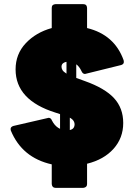

<svg xmlns="http://www.w3.org/2000/svg" viewBox="-20 -829 669 924"><path d="M381 75H247Q231 75 229 57V-38Q86 -70 32 -201L31 -208Q31 -219 45 -223L214 -262Q225 -262 230 -249Q254 -202 303 -202Q338 -202 339 -230Q339 -259 292 -272L247 -287Q55 -347 55 -495Q55 -569 104 -621Q153 -673 229 -694V-791Q229 -808 247 -809H381Q398 -809 399 -791V-694Q531 -662 575 -539L576 -531Q576 -520 563 -516L389 -473Q378 -473 372 -487Q351 -532 308 -532Q295 -532 285.5 -526Q276 -520 276 -508Q276 -500 280.5 -492Q285 -484 299.5 -475Q314 -466 344 -455L388 -439Q484 -405 528.5 -357Q573 -309 573 -237Q573 -165 526.5 -113Q480 -61 399 -41V57Q399 73 381 75ZM347 -417H300V-554H347ZM316 -169H269V-306H316Z"/></svg>

Font: YamahaIndonesia935. App Black
Style: Regular
Weight: 900
Designer: Dalton Maag Ltd
Foundry: Dalton Maag Ltd
Version: Version 1.002; January 01, 2024; Regular/Italic